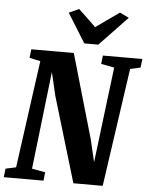

<svg xmlns="http://www.w3.org/2000/svg" viewBox="-66 -1048 859 1099"><g transform="rotate(5 364.0 -498.0)"><path d="M-2.5 0 3.5 -49.5 63 -62.5 148 -680 85 -693.5 91 -743H335L475.5 -256.5L505 -130.5L572.5 -680L496.5 -694.5L502 -743H729L723 -693.5L664 -680L566 0H397.5L251.5 -487.5L219.5 -623.5L154.5 -62.5L231 -48.5L226 0ZM390 -803 286 -970.5 343.5 -996.5Q369 -973 394 -949Q419 -925 443.5 -901Q477.5 -925.5 511 -949.2Q544.5 -973 578.5 -996.5L631 -971L470.5 -803Z"/></g></svg>

Font: Merriweather 24pt SemiCondensed Black
Style: Italic
Weight: 900
Width: 4
Italic angle: -7.8°
Designer: Eben Sorkin
Foundry: Eben Sorkin
Version: Version 2.101